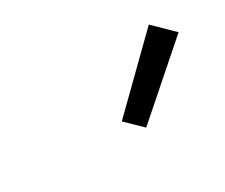

<svg xmlns="http://www.w3.org/2000/svg" viewBox="-48 -869 461 393"><g transform="rotate(-30 182.5 -672.0)"><path d="M210 -582 173 -618 320 -762 365 -718Z"/></g></svg>

Font: Iosevka QP Light
Style: Italic
Weight: 300
Italic angle: -9°
Designer: Belleve Invis
Foundry: Belleve Invis
Version: Version 20.0.0; ttfautohint (v1.8.4)